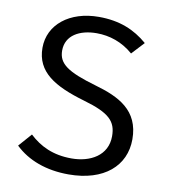

<svg xmlns="http://www.w3.org/2000/svg" viewBox="-80 -770 761 851"><g transform="rotate(10 300.0 -344.5)"><path d="M537 -191C537 -322 443 -367 335 -398C204 -436 162 -466 162 -525C162 -594 224 -627 300 -627C358 -627 416 -608 465 -565L517 -621C459 -671 391 -700 297 -700C165 -700 74 -626 74 -522C74 -413 159 -363 296 -323C414 -289 446 -256 446 -189C446 -102 370 -61 286 -61C202 -61 143 -90 95 -135L43 -76C101 -20 184 11 285 11C445 11 537 -72 537 -191Z"/></g></svg>

Font: FiraMono Nerd Font
Style: Regular
Weight: 400
Designer: Carrois Corporate & Edenspiekermann AG
Foundry: Carrois Corporate GbR & Edenspiekermann AG
Version: Version 003.206;Nerd Fonts 3.3.0